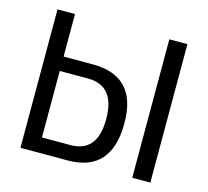

<svg xmlns="http://www.w3.org/2000/svg" viewBox="-97 -779 966 891"><g transform="rotate(15 385.5 -333.5)"><path d="M73.2 -1V-666H157.2V-461.9H297.9Q509.8 -461.9 509.8 -236.3Q510.7 -1 299.8 -1ZM157.2 -73.2H293.9Q423.8 -73.2 423.3 -232.9Q422.9 -392.6 293.9 -392.6H157.2ZM610.4 -666H697.3V-1H610.4Z"/></g></svg>

Font: BF_TEXT
Style: Regular
Weight: 400
Foundry: EA DICE
Version: Version 1.404